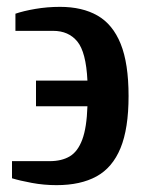

<svg xmlns="http://www.w3.org/2000/svg" viewBox="-20 -530 435 560"><path d="M145 10Q108 10 73 3.5Q38 -3 15 -10V-60H125Q160 -60 183.5 -74Q207 -88 220 -123Q233 -158 235 -220H85V-295H235Q231 -378 205.5 -409Q180 -440 135 -440H25V-490Q48 -498 83 -504Q118 -510 155 -510Q220 -510 264.5 -484.5Q309 -459 332 -402Q355 -345 355 -250Q355 -155 331.5 -98Q308 -41 261.5 -15.5Q215 10 145 10Z"/></svg>

Font: Cuprum
Style: Regular
Weight: 400
Designer: Jovanny Lemonad
Foundry: Jovanny Lemonad
Version: Version 3.000